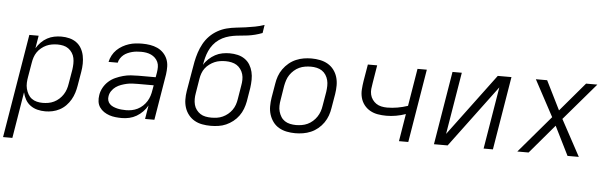

<svg xmlns="http://www.w3.org/2000/svg" viewBox="-56 -938 4311 1356"><g transform="rotate(5 2099.5 -260.0)"><path d="M-1 215 121 -520H187L172 -430Q186 -453 205 -472.5Q224 -492 248 -505Q272 -518 297.5 -523Q323 -528 348 -528Q378 -528 405.5 -521Q433 -514 455 -498Q477 -482 490.5 -458Q504 -434 509.5 -406.5Q515 -379 514.5 -350Q514 -321 509 -292L492 -192Q488 -167 480 -141.5Q472 -116 458.5 -92.5Q445 -69 425.5 -49Q406 -29 381.5 -16Q357 -3 331 2.5Q305 8 280 8Q250 8 223 1Q196 -6 174 -22Q152 -38 138.5 -62Q125 -86 119 -113L65 215ZM256 -50Q276 -50 296.5 -53.5Q317 -57 336.5 -66.5Q356 -76 372.5 -91Q389 -106 400.5 -124Q412 -142 418.5 -161.5Q425 -181 428 -202L445 -302Q448 -323 448.5 -344Q449 -365 445 -384.5Q441 -404 430 -421Q419 -438 403 -449.5Q387 -461 367 -465.5Q347 -470 326 -470Q306 -470 285.5 -466.5Q265 -463 246.5 -454.5Q228 -446 211 -432Q194 -418 182.5 -401Q171 -384 164.5 -364.5Q158 -345 155 -325L138 -225Q134 -204 133 -182Q132 -160 137 -140Q142 -120 152 -102Q162 -84 178 -72Q194 -60 214.5 -55Q235 -50 256 -50Z M823 8Q800 8 777 5.5Q754 3 733.5 -4Q713 -11 695 -23Q677 -35 664.5 -53Q652 -71 649 -93.5Q646 -116 650 -140Q654 -167 668 -192.5Q682 -218 703.5 -237.5Q725 -257 751.5 -269Q778 -281 805.5 -288.5Q833 -296 860 -298Q887 -300 914 -300H1036L1042 -335Q1045 -354 1045 -373Q1045 -392 1037.5 -408.5Q1030 -425 1017.5 -437Q1005 -449 989 -456.5Q973 -464 955 -467Q937 -470 918 -470Q902 -470 886 -468.5Q870 -467 854.5 -463Q839 -459 823 -452Q807 -445 794.5 -434.5Q782 -424 772.5 -409.5Q763 -395 760 -379H695Q700 -403 712 -425.5Q724 -448 742 -465.5Q760 -483 782 -495.5Q804 -508 827.5 -515.5Q851 -523 874.5 -525.5Q898 -528 922 -528Q950 -528 977.5 -523.5Q1005 -519 1029 -508Q1053 -497 1071.5 -478Q1090 -459 1100 -434.5Q1110 -410 1110.5 -382Q1111 -354 1107 -326L1053 0H987L1003 -97Q990 -73 970 -52.5Q950 -32 926 -18Q902 -4 875.5 2Q849 8 823 8ZM847 -50Q867 -50 888 -54Q909 -58 929 -68Q949 -78 965.5 -93.5Q982 -109 993.5 -127.5Q1005 -146 1011.5 -166.5Q1018 -187 1021 -208L1027 -242H914Q895 -242 875 -241Q855 -240 835.5 -235.5Q816 -231 796.5 -224Q777 -217 760 -205Q743 -193 731 -175.5Q719 -158 716 -138Q713 -122 717 -107.5Q721 -93 731.5 -82.5Q742 -72 756 -66Q770 -60 784.5 -56.5Q799 -53 815 -51.5Q831 -50 847 -50Z M1452 8Q1421 8 1391.5 2.5Q1362 -3 1337.5 -17Q1313 -31 1295 -53.5Q1277 -76 1268 -103.5Q1259 -131 1258.5 -161Q1258 -191 1263 -222L1288 -368Q1293 -401 1299.5 -433.5Q1306 -466 1316.5 -498.5Q1327 -531 1344 -562Q1361 -593 1385.5 -618Q1410 -643 1441 -660.5Q1472 -678 1505 -686.5Q1538 -695 1571.5 -698.5Q1605 -702 1638 -706.5Q1671 -711 1704.5 -717.5Q1738 -724 1770 -735L1761 -677Q1735 -667 1709.5 -660.5Q1684 -654 1658.5 -650.5Q1633 -647 1607 -645Q1581 -643 1555.5 -638.5Q1530 -634 1505 -625Q1480 -616 1457 -600Q1434 -584 1417 -562.5Q1400 -541 1389 -516.5Q1378 -492 1371.5 -466.5Q1365 -441 1361 -416Q1374 -439 1395 -458.5Q1416 -478 1440 -491Q1464 -504 1490.5 -509Q1517 -514 1542 -514Q1572 -514 1599.5 -507.5Q1627 -501 1649.5 -485.5Q1672 -470 1686 -447Q1700 -424 1706.5 -397Q1713 -370 1712.5 -341Q1712 -312 1708 -283L1692 -186Q1687 -159 1677 -132.5Q1667 -106 1650 -82.5Q1633 -59 1610 -41Q1587 -23 1561 -11.5Q1535 0 1507 4Q1479 8 1452 8ZM1452 -50Q1472 -50 1492.5 -53Q1513 -56 1532.5 -65Q1552 -74 1568.5 -87.5Q1585 -101 1597.5 -118.5Q1610 -136 1617 -156Q1624 -176 1627 -196L1643 -293Q1647 -314 1647.5 -335Q1648 -356 1642.5 -375Q1637 -394 1625 -410.5Q1613 -427 1597 -437Q1581 -447 1560.5 -451.5Q1540 -456 1519 -456Q1499 -456 1479 -453Q1459 -450 1440.5 -442Q1422 -434 1404.5 -421Q1387 -408 1374.5 -391.5Q1362 -375 1355 -355.5Q1348 -336 1345 -317L1328 -213Q1324 -192 1324 -171Q1324 -150 1329 -130.5Q1334 -111 1346 -95Q1358 -79 1374 -68.5Q1390 -58 1410.5 -54Q1431 -50 1452 -50Z M2052 8Q2021 8 1991 2Q1961 -4 1936 -18.5Q1911 -33 1894 -56Q1877 -79 1868 -107Q1859 -135 1859 -166Q1859 -197 1864 -228L1881 -328Q1885 -355 1894.5 -382Q1904 -409 1921.5 -433.5Q1939 -458 1962 -477Q1985 -496 2012 -507.5Q2039 -519 2066.5 -523.5Q2094 -528 2121 -528Q2152 -528 2182 -522Q2212 -516 2237 -501.5Q2262 -487 2279.5 -464Q2297 -441 2305.5 -413Q2314 -385 2314 -354Q2314 -323 2309 -292L2292 -192Q2288 -165 2278.5 -138Q2269 -111 2252 -86.5Q2235 -62 2212 -43Q2189 -24 2162 -12.5Q2135 -1 2107 3.5Q2079 8 2052 8ZM2052 -50Q2072 -50 2093 -53.5Q2114 -57 2133.5 -66Q2153 -75 2170 -90Q2187 -105 2199 -123Q2211 -141 2218 -161Q2225 -181 2228 -202L2245 -302Q2248 -323 2248.5 -344.5Q2249 -366 2244 -385.5Q2239 -405 2228 -422Q2217 -439 2200.5 -450Q2184 -461 2163.5 -465.5Q2143 -470 2122 -470Q2102 -470 2080.5 -466.5Q2059 -463 2039.5 -454Q2020 -445 2003 -430Q1986 -415 1974 -397Q1962 -379 1955.5 -359Q1949 -339 1945 -318L1929 -218Q1925 -197 1924.5 -175.5Q1924 -154 1929.5 -134.5Q1935 -115 1945.5 -98Q1956 -81 1972.5 -70Q1989 -59 2010 -54.5Q2031 -50 2052 -50Z M2787 0 2819 -195Q2785 -183 2750.5 -177Q2716 -171 2682 -171Q2651 -171 2621.5 -176Q2592 -181 2567 -195Q2542 -209 2524.5 -231.5Q2507 -254 2499.5 -282Q2492 -310 2494 -340.5Q2496 -371 2501 -402L2521 -520H2587L2566 -392Q2562 -371 2560 -350.5Q2558 -330 2562.5 -310.5Q2567 -291 2578.5 -275Q2590 -259 2605.5 -248.5Q2621 -238 2641 -233.5Q2661 -229 2682 -229Q2719 -229 2756 -235.5Q2793 -242 2829 -254L2873 -520H2939L2853 0Z M3035 0 3121 -520H3187L3114 -80L3442 -520H3539L3453 0H3387L3460 -440L3132 0Z M3626 0 3850 -263 3712 -520H3792L3894 -315L4068 -520H4148L3923 -257L4062 0H3982L3880 -205L3706 0Z"/></g></svg>

Font: Iosevka Aile Light Oblique
Style: Regular
Weight: 300
Italic angle: -9°
Designer: Belleve Invis
Foundry: Belleve Invis
Version: Version 31.1.0; ttfautohint (v1.8.4)